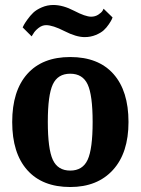

<svg xmlns="http://www.w3.org/2000/svg" viewBox="-20 -740 565 771"><path d="M396 -705 432 -670Q431 -667 428.5 -661.5Q426 -656 417 -642.5Q408 -629 396.5 -618.5Q385 -608 364.5 -599.5Q344 -591 320 -591Q286 -591 239 -615Q192 -639 165 -639Q149 -639 134.5 -627.5Q120 -616 114 -605L107 -594L71 -630Q73 -634 76 -640Q79 -646 90 -661.5Q101 -677 113.5 -689Q126 -701 148 -710.5Q170 -720 194 -720Q233 -720 278 -696.5Q323 -673 346 -673Q362 -673 374.5 -681Q387 -689 392 -697ZM172 -251Q172 -142 192 -98.5Q212 -55 262 -55Q312 -55 332 -98.5Q352 -142 352 -250Q352 -358 332 -401Q312 -444 262 -444Q212 -444 192 -401Q172 -358 172 -251ZM496 -250Q496 -126 433.5 -57.5Q371 11 262 11Q150 11 89.5 -57Q29 -125 29 -250Q29 -375 89.5 -443Q150 -511 262 -511Q375 -511 435.5 -443Q496 -375 496 -250Z"/></svg>

Font: ArsenalBold
Style: Bold
Weight: 700
Designer: Andrij Shevchenko
Foundry: Stairsfor.com
Version: Version 1.000